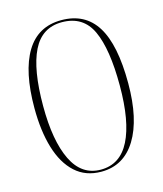

<svg xmlns="http://www.w3.org/2000/svg" viewBox="-110 -807 765 900"><g transform="rotate(-15 272.0 -357.5)"><path d="M271 10Q195 10 144.5 -36Q94 -82 69 -165Q44 -248 44 -359Q44 -536 101 -630.5Q158 -725 272 -725Q387 -725 443 -635Q499 -545 499 -358Q499 -184 439.5 -87Q380 10 271 10ZM271 0Q365 0 411.5 -92Q458 -184 458 -358Q458 -535 416.5 -625Q375 -715 272 -715Q175 -715 130.5 -625Q86 -535 86 -358Q86 -189 132 -94.5Q178 0 271 0Z"/></g></svg>

Font: Noto Serif Display ExtraCondensed ExtraLight
Style: Regular
Weight: 200
Width: 2
Designer: Monotype Design Team
Foundry: Monotype Imaging Inc.
Version: Version 2.009